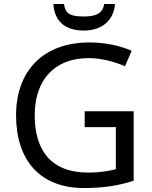

<svg xmlns="http://www.w3.org/2000/svg" viewBox="-20 -938 768 968"><path d="M560 -918H505C498 -866 456 -855 404 -855C343 -855 309 -863 303 -918H249C254 -836 303 -784 402 -784C498 -784 553 -838 560 -918ZM407 -377V-297H564V-85C528 -76 487 -68 424 -68C232 -68 155 -186 155 -357C155 -535 255 -645 426 -645C494 -645 559 -626 610 -604L644 -682C583 -708 511 -724 431 -724C197 -724 61 -580 61 -357C61 -131 181 10 403 10C503 10 577 -2 654 -27V-377Z"/></svg>

Font: Noto Sans Sunuwar
Style: Regular
Weight: 400
Designer: Anshuman Pandey
Foundry: Jamra Patel LLC
Version: Version 1.000